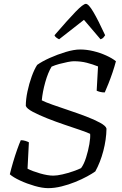

<svg xmlns="http://www.w3.org/2000/svg" viewBox="-20 -977 633 997"><path d="M230 0Q200 0 160 -11.5Q120 -23 84.5 -39.5Q49 -56 31 -72Q38 -101 48 -135Q58 -169 69 -200Q80 -231 88 -249Q100 -249 111.5 -245.5Q123 -242 130 -238L123 -101Q148 -88 188 -76.5Q228 -65 257 -65Q276 -65 304.5 -71.5Q333 -78 360 -87.5Q387 -97 401 -104Q416 -124 427 -159Q438 -194 444 -228.5Q450 -263 448 -282Q434 -289 397.5 -301.5Q361 -314 315 -329.5Q269 -345 225 -362.5Q181 -380 150 -396.5Q119 -413 114 -427Q114 -461 122.5 -501.5Q131 -542 144.5 -579.5Q158 -617 173 -640Q198 -658 238 -676Q278 -694 321 -707Q364 -720 396 -720Q430 -720 465 -711.5Q500 -703 531 -689Q562 -675 582 -659Q575 -632 564.5 -601Q554 -570 543 -542.5Q532 -515 524 -497Q510 -497 499 -500Q488 -503 482 -506L489 -632Q462 -643 431 -651Q400 -659 363 -659Q352 -659 331.5 -655Q311 -651 288.5 -645Q266 -639 248 -631Q229 -600 215 -550Q201 -500 197 -456Q214 -447 252 -433.5Q290 -420 336.5 -404.5Q383 -389 426.5 -372.5Q470 -356 500 -339.5Q530 -323 533 -309Q532 -252 516.5 -193Q501 -134 475 -87Q460 -76 432.5 -61Q405 -46 370.5 -32Q336 -18 299.5 -9Q263 0 230 0ZM287 -773Q277 -778 271 -783Q265 -788 263 -794Q332 -874 372 -915.5Q412 -957 426 -957Q440 -957 465 -914.5Q490 -872 526 -794Q523 -789 517.5 -782.5Q512 -776 502 -773L416 -874Z"/></svg>

Font: Texturina Extralight
Style: Italic
Weight: 200
Italic angle: -11°
Designer: Guillermo Torres Carreño
Foundry: Omnibus-Type
Version: Version 1.002; ttfautohint (v1.8.3)